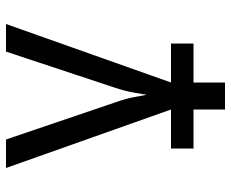

<svg xmlns="http://www.w3.org/2000/svg" viewBox="-85 -505 770 640"><g transform="rotate(-90 300.0 -185.0)"><path d="M125 75V0H475V75ZM255 180V0L60 -550H155L279 -185Q291 -151 296 -124.5Q301 -98 304 -81Q307 -98 311.5 -124.5Q316 -151 327 -185L448 -550H540L345 0V180Z"/></g></svg>

Font: JetBrains Mono
Style: Regular
Weight: 400
Monospace: yes
Designer: Philipp Nurullin, Konstantin Bulenkov
Foundry: JetBrains
Version: Version 2.305